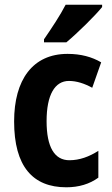

<svg xmlns="http://www.w3.org/2000/svg" viewBox="-20 -786 474 816"><path d="M414 -756V-766H259C236 -721 200 -667 167 -619V-606H262C310 -646 384 -719 414 -756ZM262 10C315 10 361 -4 398 -31V-145C359 -120 318 -105 275 -105C212 -105 178 -160 178 -271C178 -383 213 -442 273 -442C306 -442 339 -431 372 -413L410 -521C371 -544 324 -557 267 -557C119 -557 40 -447 40 -270C40 -79 119 10 262 10Z"/></svg>

Font: Noto Sans Hebrew Condensed
Style: Bold
Weight: 700
Width: 3
Designer: Monotype Design Team
Foundry: Monotype Imaging Inc.
Version: Version 2.004